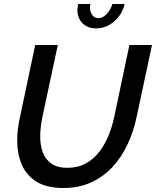

<svg xmlns="http://www.w3.org/2000/svg" viewBox="-20 -935 780 960"><path d="M296 5Q213 5 162 -27Q111 -59 88.5 -113Q66 -167 66 -233Q66 -262 69.5 -290.5Q73 -319 80 -350L156 -710H269L192 -350Q187 -324 184 -300Q181 -276 181 -253Q181 -208 194 -173Q207 -138 237 -117Q267 -96 317 -96Q369 -96 408.5 -117.5Q448 -139 476 -175.5Q504 -212 522.5 -257Q541 -302 551 -350L627 -710H740L663 -350Q648 -277 617.5 -212.5Q587 -148 542 -99.5Q497 -51 435.5 -23Q374 5 296 5ZM472 -844Q493 -844 513 -864.5Q533 -885 542 -915H603Q596 -881 574.5 -853Q553 -825 524 -809Q495 -793 461 -793Q418 -793 392.5 -819Q367 -845 367 -886Q367 -893 368.5 -900Q370 -907 371 -915H432Q431 -911 430.5 -906.5Q430 -902 430 -897Q430 -875 441.5 -859.5Q453 -844 472 -844Z"/></svg>

Font: Raleway Thin SemiBold
Style: Italic
Weight: 600
Italic angle: -12°
Version: Version 4.026